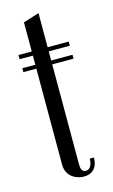

<svg xmlns="http://www.w3.org/2000/svg" viewBox="-102 -668 421 713"><g transform="rotate(-15 108.0 -311.0)"><path d="M11 -479H62V-444H12V-429H62V-60C62 -14 100 4 130 4C161 4 183 -15 183 -55H167C167 -27 155 -15 143 -15C129 -15 123 -23 123 -45V-429H205V-444H123V-479H204V-495H123V-626L62 -607V-495H11Z"/></g></svg>

Font: Emberly
Style: Regular
Weight: 400
Designer: Rajesh Rajput
Foundry: Rajesh Rajput
Version: Version 1.000